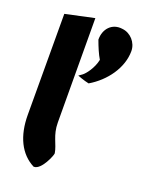

<svg xmlns="http://www.w3.org/2000/svg" viewBox="-142 -818 697 902"><g transform="rotate(20 206.0 -367.5)"><path d="M387 -657C387 -700 353 -737 312 -741C259 -749 222 -709 223 -655C235 -622 248 -591 262 -568C253 -524 223 -486 209 -476L192 -464L211 -457C225 -452 237 -449 250 -446C328 -492 387 -573 387 -657ZM141 10H143C180 10 214 -74 213 -83C206 -127 177 -159 177 -224L175 -745L31 -714L32 -210C32 -104 70 -26 141 10Z"/></g></svg>

Font: Bluebird
Style: SfBdNrw
Weight: 700
Designer: Jasper
Foundry: Cannot Into Space Fonts
Version: Version 0.98